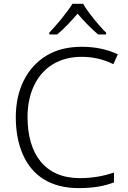

<svg xmlns="http://www.w3.org/2000/svg" viewBox="-20 -967 663 997"><path d="M356 -947.3C330.1 -904.3 272.9 -835.4 235.8 -797.4V-788.1H276.9C312.5 -817.4 351.1 -858.9 382.8 -896C414.6 -858.9 454.1 -817.4 489.7 -788.1H530.8V-797.4C493.7 -833.5 435.1 -905.3 411.6 -947.3ZM403.8 -671.9C462.9 -671.9 517.6 -659.2 568.8 -633.8L591.8 -685.1C536.6 -710.9 474.1 -724.1 404.8 -724.1C332 -724.1 270.5 -708.5 219.7 -677.2C117.7 -614.3 62 -500 62 -358.9C62 -285.2 74.2 -220.2 98.6 -165C147 -54.2 243.7 9.8 388.2 9.8C466.3 9.8 522.9 -1 571.8 -20V-70.8C520.5 -53.7 462.9 -42 394 -42C213.4 -42 123 -167 123 -358.9C123 -420.9 134.3 -475.6 156.7 -522.5C201.2 -616.2 286.6 -671.9 403.8 -671.9Z"/></svg>

Font: Noto Reveo Sans
Style: Regular
Weight: 300
Designer: Monotype Design Team
Foundry: Monotype Imaging Inc.
Version: Version 2.007